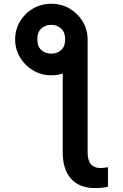

<svg xmlns="http://www.w3.org/2000/svg" viewBox="-20 -780 647 1009"><path d="M309.6 -508.8 440.4 -572.8V19.5Q440.4 63.5 458 83.3Q475.6 103 507.8 103Q525.9 103 547.4 98.6V201.2Q533.2 205.1 515.1 206.8Q497.1 208.5 479.5 208.5Q397.9 208.5 353.8 159.9Q309.6 111.3 309.6 19.5ZM59.6 -572.8Q59.6 -624.5 85 -667.2Q110.4 -710 153.6 -735.1Q196.8 -760.3 249.5 -760.3Q301.8 -760.3 345.2 -735.1Q388.7 -710 414.6 -667.2Q440.4 -624.5 440.4 -572.8Q440.4 -521.5 414.6 -478.5Q388.7 -435.5 345.2 -409.9Q301.8 -384.3 249.5 -384.3Q197.3 -384.3 154.1 -409.9Q110.8 -435.5 85.2 -478.5Q59.6 -521.5 59.6 -572.8ZM250.5 -498Q279.8 -498 301.3 -517.1Q322.8 -536.1 322.3 -574.2Q322.3 -611.3 300.8 -630.4Q279.3 -649.4 250.5 -649.4Q218.3 -649.4 197.3 -630.4Q176.3 -611.3 176.3 -574.2Q175.8 -536.1 197 -517.1Q218.3 -498 250.5 -498Z"/></svg>

Font: Inter 17pt SemiBold
Style: Regular
Weight: 600
Version: Version 4.001;git-66647c0bb